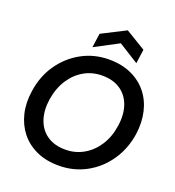

<svg xmlns="http://www.w3.org/2000/svg" viewBox="-162 -1048 1085 1188"><g transform="rotate(20 380.0 -454.5)"><path d="M358 12Q275 12 211.5 -17Q148 -46 107.5 -97Q67 -148 50.5 -216Q34 -284 46 -363Q60 -465 114 -543.5Q168 -622 250 -667Q332 -712 430 -712Q513 -712 576.5 -683Q640 -654 681 -603Q722 -552 738 -483.5Q754 -415 743 -336Q728 -235 674 -156Q620 -77 538 -32.5Q456 12 358 12ZM364 -95Q428 -95 482.5 -126Q537 -157 573.5 -213.5Q610 -270 621 -347Q632 -422 612 -480Q592 -538 544 -571Q496 -604 424 -604Q359 -604 305 -573.5Q251 -543 214.5 -486.5Q178 -430 166 -353Q155 -278 175 -219.5Q195 -161 243 -128Q291 -95 364 -95ZM305 -748 318 -841 475 -921 607 -841 594 -748 462 -831Z"/></g></svg>

Font: Host Grotesk SemiBold
Style: Italic
Weight: 600
Italic angle: -8°
Designer: Doğukan Karapınar based on Poppins by Indian Type Foundry, Jonny Pinhorn
Foundry: Element Type
Version: Version 1.001; ttfautohint (v1.8.4.7-5d5b)